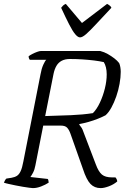

<svg xmlns="http://www.w3.org/2000/svg" viewBox="-27 -966 656 986"><path d="M142 0Q137 0 122.5 -2Q108 -4 89.5 -7Q71 -10 52 -14Q33 -18 17 -21.5Q1 -25 -7 -28Q-5 -33 -1.5 -39.5Q2 -46 6 -49L32 -53Q49 -56 60 -63Q71 -70 79 -87Q87 -104 93 -137L181 -584Q186 -613 195.5 -634Q205 -655 211 -659H126Q123 -663 121.5 -667.5Q120 -672 120 -677Q126 -682 138.5 -688.5Q151 -695 163.5 -699.5Q176 -704 182 -704H488Q508 -699 526.5 -688.5Q545 -678 560.5 -666Q576 -654 585 -642Q589 -633 591 -621Q593 -609 593 -597Q593 -569 587 -535.5Q581 -502 570 -470.5Q559 -439 545 -413.5Q531 -388 515 -374Q500 -366 476.5 -356.5Q453 -347 428 -340Q403 -333 381 -329L380 -326Q388 -316 392.5 -309Q397 -302 402 -287L465 -122Q479 -84 496.5 -69.5Q514 -55 548 -55H566Q571 -49 573 -43.5Q575 -38 575 -34Q556 -18 531.5 -9Q507 0 490 0Q458 0 437.5 -21.5Q417 -43 399 -98L335 -279Q328 -299 318 -310Q308 -321 285 -321H195L155 -118Q151 -95 142.5 -79Q134 -63 129 -57L218 -47Q220 -46 221.5 -39Q223 -32 223 -28Q206 -17 184 -8.5Q162 0 142 0ZM205 -370Q277 -372 337.5 -374.5Q398 -377 450 -385Q470 -405 486 -439Q502 -473 511.5 -511.5Q521 -550 521 -584Q521 -604 517 -620Q513 -636 506 -647Q484 -652 455.5 -655.5Q427 -659 395.5 -661Q364 -663 332 -663Q307 -663 290 -654Q273 -645 263 -628Q253 -611 248 -587ZM384 -774Q373 -774 359.5 -790Q346 -806 328.5 -840Q311 -874 287 -926Q292 -932 296.5 -937Q301 -942 311 -946L394 -848L523 -946Q531 -942 537.5 -936.5Q544 -931 545 -926Q498 -876 466.5 -842Q435 -808 415.5 -791Q396 -774 384 -774Z"/></svg>

Font: Texturina Medium 12pt Thin
Style: Italic
Weight: 250
Italic angle: -11°
Version: Version 1.002